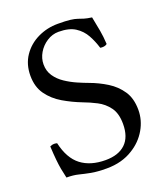

<svg xmlns="http://www.w3.org/2000/svg" viewBox="-126 -744 722 840"><g transform="rotate(-20 235.5 -324.0)"><path d="M392 -633Q400 -593 405 -565.5Q410 -538 412 -502Q404 -495 390 -495Q383 -495 380 -496Q370 -529 354 -558Q338 -587 309.5 -605.5Q281 -624 232 -624Q203 -624 177.5 -607.5Q152 -591 137 -565.5Q122 -540 122 -512Q122 -481 138 -457.5Q154 -434 179.5 -417Q205 -400 232.5 -388Q260 -376 282 -368Q323 -353 360 -330Q397 -307 420.5 -272Q444 -237 444 -184Q444 -136 419 -93Q394 -50 350 -23Q298 10 227 10Q183 10 154.5 4.5Q126 -1 102.5 -7Q79 -13 47 -13Q41 -38 37.5 -57.5Q34 -77 31.5 -102Q29 -127 27 -165Q37 -170 46 -170Q50 -170 53 -169.5Q56 -169 60 -168Q77 -93 121 -59.5Q165 -26 235 -26Q295 -26 327.5 -57Q360 -88 360 -149Q360 -198 339 -226.5Q318 -255 287 -271Q256 -287 226 -298Q182 -315 142 -338.5Q102 -362 76.5 -397.5Q51 -433 51 -485Q51 -538 77.5 -577Q104 -616 147.5 -637Q191 -658 241 -658Q278 -658 298.5 -655.5Q319 -653 331.5 -648.5Q344 -644 357 -640Q370 -636 392 -633Z"/></g></svg>

Font: Pochaevsk
Style: Regular
Weight: 400
Version: Version 1.210; ttfautohint (v1.8.4.7-5d5b)